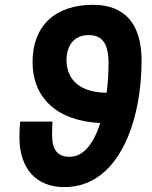

<svg xmlns="http://www.w3.org/2000/svg" viewBox="-20 -762 626 792"><path d="M245.6 9.8C471.2 9.8 564 -264.2 564 -511.7C564 -663.1 495.1 -742.2 363.8 -742.2C207 -742.2 114.3 -654.8 114.3 -506.8C114.3 -355.5 217.8 -263.2 393.6 -254.4C367.7 -173.8 326.7 -115.2 267.6 -115.2C217.8 -115.2 194.8 -143.1 194.8 -206.1C194.8 -224.1 195.8 -242.2 196.3 -260.3H63C61.5 -238.3 60.1 -217.3 60.1 -196.3C60.1 -66.9 128.9 9.8 245.6 9.8ZM419.9 -379.4C315.9 -379.9 254.4 -429.2 254.4 -513.7C254.4 -578.6 289.1 -617.2 346.2 -617.2C401.9 -617.2 427.7 -582 427.7 -502C427.7 -462.4 425.3 -420.4 419.9 -379.4Z"/></svg>

Font: Cascadia Mono NF
Style: Bold Italic
Weight: 700
Italic angle: -10°
Monospace: yes
Designer: Aaron Bell
Foundry: Saja Typeworks
Version: Version 2404.023